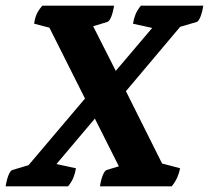

<svg xmlns="http://www.w3.org/2000/svg" viewBox="-51 -661 740 680"><path d="M-31 -1Q-27 -26 -20.5 -41.5Q-14 -57 -7 -59L50 -76L250 -312L124 -563L70 -577Q72 -595 78.5 -610Q85 -625 99 -641H353Q349 -616 342.5 -600.5Q336 -585 328 -583L279 -568L359 -410L488 -562L420 -577Q423 -595 429 -610Q435 -625 448 -641H669Q665 -616 658.5 -600.5Q652 -585 645 -583L587 -566L395 -338L523 -82L587 -65Q583 -47 576.5 -32Q570 -17 557 -1H303Q307 -26 313.5 -41.5Q320 -57 327 -59L370 -72L285 -241L149 -80L218 -65Q215 -47 209 -32Q203 -17 190 -1Z"/></svg>

Font: Petrona ExtraBold
Style: Italic
Weight: 800
Italic angle: -9°
Designer: Ringo R. Seeber
Foundry: Ringo R. Seeber
Version: Version 2.001; ttfautohint (v1.8.3)